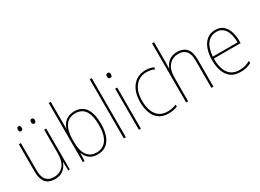

<svg xmlns="http://www.w3.org/2000/svg" viewBox="-30 -1444 2894 2138"><g transform="rotate(-30 1417.0 -375.0)"><path d="M428 -528V0H408L405 -111H403Q393 -81 372.5 -53.5Q352 -26 318 -8Q284 10 233 10Q77 10 77 -174V-528H103V-179Q103 -94 137 -54.5Q171 -15 234 -15Q309 -15 355.5 -66.5Q402 -118 402 -227V-528ZM148 -673Q148 -685 153.5 -694.5Q159 -704 172 -704Q186 -704 191.5 -694.5Q197 -685 197 -673Q197 -659 191.5 -650Q186 -641 172 -641Q159 -641 153.5 -650.5Q148 -660 148 -673ZM317 -673Q317 -685 322.5 -694.5Q328 -704 341 -704Q355 -704 360.5 -695Q366 -686 366 -673Q366 -660 360.5 -650.5Q355 -641 341 -641Q328 -641 322.5 -650.5Q317 -660 317 -673Z M621 -509Q621 -488 621 -459.5Q621 -431 620 -410H622Q636 -466 681 -502Q726 -538 794 -538Q888 -538 936 -469Q984 -400 984 -267Q984 -185 962.5 -122.5Q941 -60 896 -25Q851 10 782 10Q718 10 679 -21.5Q640 -53 623 -101H621L617 0H595V-760H621ZM794 -513Q706 -513 663.5 -449Q621 -385 621 -274V-248Q621 -131 662.5 -73Q704 -15 782 -15Q867 -15 912 -79.5Q957 -144 957 -267Q957 -513 794 -513Z M1148 0H1122V-760H1148Z M1329 -722Q1345 -722 1350 -712Q1355 -702 1355 -690Q1355 -677 1349.5 -667.5Q1344 -658 1328 -658Q1314 -658 1308.5 -667.5Q1303 -677 1303 -690Q1303 -702 1308.5 -712Q1314 -722 1329 -722ZM1341 -528V0H1315V-528Z M1695 10Q1621 10 1573.5 -24.5Q1526 -59 1503.5 -119.5Q1481 -180 1481 -259Q1481 -344 1508.5 -406.5Q1536 -469 1587 -503.5Q1638 -538 1709 -538Q1767 -538 1813 -516L1807 -492Q1783 -503 1758.5 -508Q1734 -513 1709 -513Q1616 -513 1561.5 -445Q1507 -377 1507 -260Q1507 -190 1526.5 -135Q1546 -80 1587.5 -47.5Q1629 -15 1696 -15Q1726 -15 1755.5 -21Q1785 -27 1810 -38V-12Q1789 -3 1759 3.5Q1729 10 1695 10Z M1949 -495Q1949 -472 1948.5 -455.5Q1948 -439 1947 -420H1949Q1959 -449 1979.5 -476Q2000 -503 2034 -520.5Q2068 -538 2118 -538Q2192 -538 2233 -492.5Q2274 -447 2274 -353V0H2248V-351Q2248 -437 2213 -475Q2178 -513 2117 -513Q2045 -513 1997 -461.5Q1949 -410 1949 -301V0H1923V-760H1949Z M2606 -538Q2668 -538 2706 -504.5Q2744 -471 2761.5 -416Q2779 -361 2779 -295V-269H2434Q2433 -146 2480.5 -80.5Q2528 -15 2619 -15Q2659 -15 2690 -23Q2721 -31 2760 -51V-23Q2728 -6 2694.5 2Q2661 10 2619 10Q2545 10 2498.5 -24.5Q2452 -59 2430 -120Q2408 -181 2408 -261Q2408 -338 2429.5 -401Q2451 -464 2495 -501Q2539 -538 2606 -538ZM2606 -513Q2534 -513 2488.5 -457.5Q2443 -402 2435 -293H2753Q2753 -356 2737.5 -406Q2722 -456 2689.5 -484.5Q2657 -513 2606 -513Z"/></g></svg>

Font: Noto Sans Lao UI SemCond Thin
Style: Regular
Weight: 100
Width: 4
Designer: Monotype Design Team
Foundry: Monotype Imaging Inc.
Version: Version 2.000; ttfautohint (v1.8.4.7-5d5b)